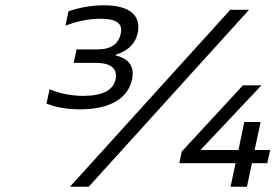

<svg xmlns="http://www.w3.org/2000/svg" viewBox="-20 -707 1043 727"><path d="M342 -469C394 -469 425 -452 418 -409C410 -364 366 -344 295 -344C251 -344 209 -352 168 -369L156 -315C190 -300 238 -293 284 -293C398 -293 466 -336 480 -407C490 -454 469 -485 418 -497L419 -500C466 -515 492 -542 501 -580C516 -648 472 -687 373 -687C327 -687 279 -678 239 -664L228 -610C276 -628 319 -636 360 -636C423 -636 446 -617 437 -579C429 -541 401 -520 349 -520H270L259 -469ZM245 0H316L923 -670H852ZM659 -89H872L853 0H915L934 -89H992L1003 -139H944L967 -245H905L883 -139H741V-141L970 -384H900L668 -133Z"/></svg>

Font: LT Wave Light
Style: Italic
Weight: 300
Designer: Daniel Lyons
Version: Version 2.5 (Glyphs App)